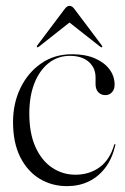

<svg xmlns="http://www.w3.org/2000/svg" viewBox="-20 -626 427 655"><path d="M371 -337Q371 -321.5 362.2 -311.5Q353.5 -301.5 339.5 -301.5Q324.5 -301.5 315.2 -311.5Q306 -321.5 306 -339V-362Q306 -394.5 282.8 -415Q259.5 -435.5 218.5 -435.5Q176.5 -435.5 145.2 -410.2Q114 -385 97 -341Q80 -297 80 -239Q80 -171 101 -124.5Q122 -78 157.8 -54Q193.5 -30 237.5 -30Q284.5 -30 319.5 -55.2Q354.5 -80.5 369.5 -132Q370 -133 370.8 -133.8Q371.5 -134.5 372 -134.5Q373.5 -134 373.8 -133.2Q374 -132.5 373.5 -131Q363 -85.5 339.5 -54.2Q316 -23 282.8 -7Q249.5 9 208.5 9Q157 9 115.2 -16.2Q73.5 -41.5 49 -90.2Q24.5 -139 24.5 -209.5Q24.5 -273.5 49.8 -325.8Q75 -378 120.2 -409.5Q165.5 -441 225.5 -441Q271 -441 303.5 -427Q336 -413 353.5 -389.5Q371 -366 371 -337ZM227 -557H207L321.5 -467Q323.5 -465.5 325.2 -464.8Q327 -464 328 -465Q329.5 -466 329 -467.8Q328.5 -469.5 327 -471.5L234.5 -594.5Q230 -600.5 226.2 -603.2Q222.5 -606 217 -606Q212.5 -606 208.5 -603.2Q204.5 -600.5 200 -594.5L107.5 -471.5Q106 -469.5 105.8 -467.8Q105.5 -466 106.5 -465Q107.5 -464 109.2 -464.8Q111 -465.5 113 -467Z"/></svg>

Font: Fraunces 120pt Light
Style: Regular
Weight: 300
Version: Version 1.000;[b76b70a41]